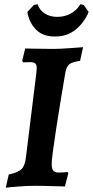

<svg xmlns="http://www.w3.org/2000/svg" viewBox="-20 -870 435 899"><path d="M222 -103Q222 -80 229.5 -71Q237 -62 254 -62Q270 -62 281.5 -63Q293 -64 296 -65L300 -59L284 3Q268 3 225 1.5Q182 0 142 0Q108 0 64 3.5Q20 7 7 9L21 -53Q65 -62 81.5 -79Q98 -96 102 -138L150 -527Q152 -545 152 -550Q152 -566 145.5 -572.5Q139 -579 122 -579L88 -578L84 -586L98 -643Q126 -643 146 -642L232 -641Q259 -641 306.5 -644.5Q354 -648 369 -649L355 -585Q318 -580 304.5 -569Q291 -558 286 -530Q265 -409 243.5 -270Q222 -131 222 -103ZM356 -850 372 -847 395 -814Q375 -765 335 -732Q295 -699 237 -699Q180 -699 148 -732Q116 -765 108 -814L139 -847L156 -850Q166 -821 190.5 -806Q215 -791 248 -791Q282 -791 310.5 -806Q339 -821 356 -850Z"/></svg>

Font: Alegreya SC
Style: Bold Italic
Weight: 700
Italic angle: -7°
Designer: Juan Pablo del Peral
Foundry: Huerta Tipografica
Version: Version 2.007; ttfautohint (v1.6)